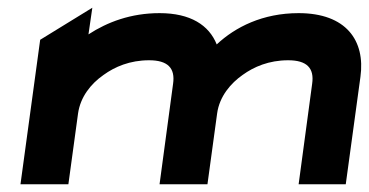

<svg xmlns="http://www.w3.org/2000/svg" viewBox="-20 -477 955 497"><path d="M393 0H517L542 -183C548 -228 578 -262 608 -283C637 -304 676 -321 726 -321C774 -321 794 -301 788 -260L753 0H875L913 -278C926 -372 876 -443 753 -443C660 -443 589 -407 541 -362C521 -412 473 -443 393 -443C319 -443 258 -420 209 -388L219 -457L84 -374L33 0H157L182 -183C188 -226 215 -260 248 -283C277 -304 316 -321 366 -321C414 -321 434 -301 428 -260Z"/></svg>

Font: Charger
Style: HemiRT
Weight: 900
Designer: Jasper
Foundry: Cannot Into Space Fonts
Version: Version 0.99